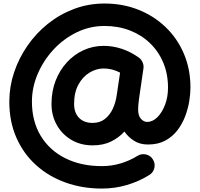

<svg xmlns="http://www.w3.org/2000/svg" viewBox="-20 -781 1151 1107"><path d="M861.8 138.7Q876 161.1 869.9 187.5Q863.8 213.9 840.8 228Q781.2 265.1 711.9 285.6Q642.6 306.2 566.9 306.2Q455.1 306.2 358.2 271.5Q261.2 236.8 188.5 171.4Q115.7 106 74.7 13.2Q33.7 -79.6 33.7 -195.3Q33.7 -280.8 61 -363Q88.4 -445.3 138.2 -517.3Q188 -589.4 256.3 -644Q324.7 -698.7 407.5 -729.7Q490.2 -760.7 583 -760.7Q687 -760.7 776.9 -725.3Q866.7 -689.9 934.3 -625.2Q1002 -560.5 1040 -471.7Q1078.1 -382.8 1078.1 -275.4Q1078.1 -241.7 1071.3 -198.7Q1064.5 -155.8 1048.1 -111.8Q1031.7 -67.9 1003.7 -30.8Q975.6 6.3 933.6 29.3Q891.6 52.2 833 52.2Q787.1 52.2 753.4 31Q719.7 9.8 697.3 -22.5Q666 12.2 620.8 34.7Q575.7 57.1 514.2 57.1Q444.8 57.1 391.1 25.1Q337.4 -6.8 307.1 -61Q276.9 -115.2 276.9 -181.6Q276.9 -254.4 300.5 -315.4Q324.2 -376.5 365.7 -421.6Q407.2 -466.8 461.7 -491.7Q516.1 -516.6 578.1 -516.6Q630.4 -516.6 682.1 -499.5Q733.9 -482.4 780.8 -448.7Q795.4 -438 802.5 -420.7Q809.6 -403.3 807.1 -386.7L781.7 -212.4Q781.2 -208.5 780.8 -204.6Q778.8 -191.4 777.6 -176.3Q776.4 -161.1 776.4 -149.9Q776.4 -113.3 792.7 -95.7Q809.1 -78.1 828.1 -78.1Q860.4 -78.1 887.7 -105.5Q915 -132.8 931.9 -177.7Q948.7 -222.7 948.7 -275.4Q948.7 -354.5 921.4 -419.7Q894 -484.9 844.7 -532.2Q795.4 -579.6 728.5 -605.5Q661.6 -631.3 583 -631.3Q497.1 -631.3 421.4 -594.2Q345.7 -557.1 287.8 -494.4Q230 -431.6 197 -354Q164.1 -276.4 164.1 -195.3Q164.1 -81.5 214.8 2.2Q265.6 85.9 356.4 131.3Q447.3 176.8 566.9 176.8Q623.5 176.8 675.8 161.1Q728 145.5 772.5 117.7Q795.4 103.5 821.8 109.6Q848.1 115.7 861.8 138.7ZM672.4 -362.3Q626.5 -386.2 578.1 -386.2Q535.6 -386.2 496.3 -362.5Q457 -338.9 432.1 -293.2Q407.2 -247.6 407.2 -181.6Q407.2 -131.3 435.5 -101.8Q463.9 -72.3 514.2 -72.3Q555.7 -72.3 584.2 -94.5Q612.8 -116.7 629.9 -153.1Q647 -189.5 652.8 -231.4Z"/></svg>

Font: Mikhak-FD Bold
Style: Regular
Weight: 700
Designer: Amin Abedi
Version: Version 3.3